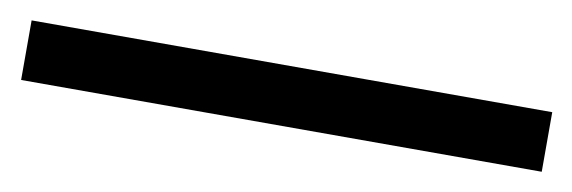

<svg xmlns="http://www.w3.org/2000/svg" viewBox="-27 -144 652 219"><g transform="rotate(10 299.5 -34.5)"><path d="M-1.5 -69H601.5V0H-1.5Z"/></g></svg>

Font: JuliaMono
Style: Regular
Weight: 400
Monospace: yes
Designer: cormullion
Foundry: corm
Version: Version 0.055; ttfautohint (v1.8.4)